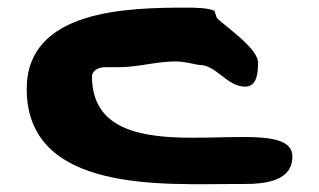

<svg xmlns="http://www.w3.org/2000/svg" viewBox="-20 -665 835 503"><path d="M622 -438C653 -438 656 -473 656 -501C656 -539 568 -597 548 -618L542 -636C529 -645 484 -645 470 -645C314 -645 50 -640 50 -432C50 -158 411 -183 596 -183C645 -183 746 -178 746 -255C746 -389 221 -182 221 -465C221 -480 239 -489 254 -489H292C341 -489 390 -504 440 -504C461 -504 479 -499 500 -495C547 -496 574 -438 622 -438Z"/></svg>

Font: CISF Camouflage Kit
Style: Regular
Weight: 400
Designer: Robert Jablonski, Jasper
Foundry: Cannot Into Space Fonts
Version: Version 1.27